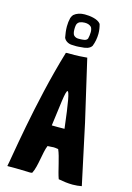

<svg xmlns="http://www.w3.org/2000/svg" viewBox="-138 -1005 741 1078"><g transform="rotate(15 232.0 -465.5)"><path d="M188 -752C198 -752 207 -751 216 -751C225 -751 235 -752 244 -753C267 -754 292 -758 304 -777C313 -800 318 -825 318 -851C318 -870 315 -888 310 -906C292 -931 244 -936 216 -936C191 -936 169 -929 153 -915C148 -908 144 -902 142 -895C138 -879 136 -862 136 -845C136 -824 139 -802 143 -781C150 -764 169 -753 188 -752ZM216 -795C206 -795 198 -798 191 -804C180 -815 181 -833 181 -848C181 -853 182 -858 183 -865C185 -874 190 -880 198 -885C207 -889 217 -891 228 -891C243 -891 256 -888 267 -877C271 -871 274 -860 274 -849C274 -836 272 -821 269 -810C262 -795 241 -796 226 -795ZM158 0C159 0 160 -1 161 -1C184 -45 187 -126 205 -168C223 -168 230 -170 240 -170C246 -170 254 -169 267 -167C285 -128 298 -47 314 -4H315C341 1 369 5 397 5C415 5 433 3 449 0V-1L374 -351C358 -418 304 -653 292 -705C225 -699 200 -701 183 -701C178 -701 174 -701 169 -700C73 -380 24 -29 16 -2C17 -1 17 -1 18 -1C87 -2 126 1 145 1C151 1 155 1 158 0ZM198 -286C214 -401 222 -495 234 -495C243 -495 254 -438 272 -286C247 -286 221 -285 198 -286Z"/></g></svg>

Font: HEYCLAY
Style: Regular
Weight: 400
Designer: Marcelo Magalhaes
Foundry: Marcelo Magalhães
Version: Version 1.300;hotconv 1.0.109;makeotfexe 2.5.65596